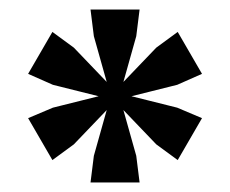

<svg xmlns="http://www.w3.org/2000/svg" viewBox="-20 -671 483 403"><path d="M239 -440 266 -344 273 -288H170L177 -344L204 -440V-499L177 -595L170 -651H273L266 -595L239 -499ZM256 -469 352 -445 404 -423 353 -335 308 -368 239 -440 187 -469 91 -493 39 -516 90 -604 135 -571 204 -499ZM204 -440 135 -368 90 -335 39 -423 91 -445 187 -469 239 -499 308 -571 353 -604 404 -516 352 -493 256 -469Z"/></svg>

Font: Yrsa
Style: Bold
Weight: 700
Version: Version 2.004